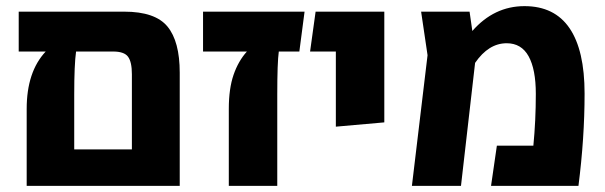

<svg xmlns="http://www.w3.org/2000/svg" viewBox="-20 -606 1972 626"><path d="M566 -369V0H67V-251Q67 -372 129 -438H41V-568H385Q486 -568 526 -519.5Q566 -471 566 -369ZM410 -119V-364Q410 -404 397.5 -421Q385 -438 349 -438H228Q222 -395 222 -298V-119Z M956 -438H889Q884 -402 884 -298V0H726V-251Q726 -317 741.5 -362Q757 -407 785 -438H642V-568H973Z M1075 -438H991L1009 -568H1233V-207L1075 -193Z M1886 -301Q1886 -156 1866 0H1581L1600 -131H1719Q1727 -213 1727 -300Q1727 -380 1703.5 -422.5Q1680 -465 1632 -465Q1573 -465 1529 -401L1483 0H1323L1374 -426L1353 -568H1511L1520 -505Q1591 -586 1690 -586Q1788 -586 1837 -514Q1886 -442 1886 -301Z"/></svg>

Font: FiraGOUPP
Style: Bold
Weight: 700
Designer: bBox Type
Foundry: bBox Type GmbH
Version: Version 1.001